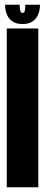

<svg xmlns="http://www.w3.org/2000/svg" viewBox="-20 -796 193 816"><path d="M8.8 0V-675H142.8V0ZM75.7 -693.8Q50.5 -693.8 34 -704.4Q17.5 -715 9.6 -733.6Q1.6 -752.2 1.6 -776H63.6Q63.6 -762.9 65.1 -755.2Q66.5 -747.6 69.1 -744.4Q71.8 -741.2 75.9 -741.2Q80.2 -741.2 82.9 -744.6Q85.6 -748 86.6 -755.7Q87.6 -763.4 87.6 -776H149.9Q149.9 -752.2 141.8 -733.6Q133.8 -715 117.3 -704.4Q100.9 -693.8 75.7 -693.8Z"/></svg>

Font: Anybody UltraCondensed Thin
Style: Regular
Weight: 100
Width: 1
Designer: Tyler Finck
Foundry: Etcetera Type Company
Version: Version 1.110